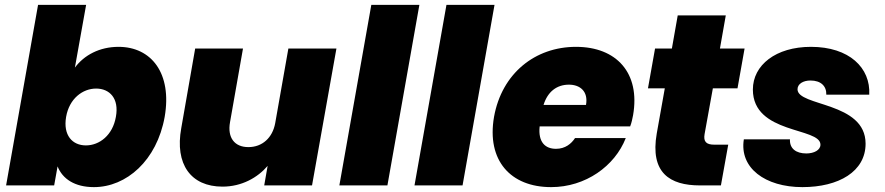

<svg xmlns="http://www.w3.org/2000/svg" viewBox="-20 -760 3627 787"><path d="M287 -483 333 -740H136L5 0H202L216 -78C236 -27 286 7 365 7C498 7 623 -102 655 -281C686 -460 600 -568 466 -568C388 -568 325 -534 287 -483ZM455 -281C442 -206 388 -164 332 -164C277 -164 238 -205 251 -281C264 -356 319 -397 374 -397C429 -397 469 -357 455 -281Z M1359 -561H1162L1108 -255C1097 -195 1055 -157 998 -157C942 -157 911 -195 923 -260L976 -561H780L723 -235C696 -87 762 5 892 5C971 5 1036 -32 1077 -80L1063 0H1259Z M1371 0H1568L1699 -740H1502Z M1679 0H1876L2007 -740H1810Z M2312 -413C2357 -413 2392 -386 2382 -330H2208C2225 -385 2263 -413 2312 -413ZM2545 -194H2337C2322 -171 2297 -150 2259 -150C2216 -150 2185 -176 2192 -242H2563C2569 -257 2572 -273 2575 -288C2605 -461 2507 -568 2341 -568C2173 -568 2037 -459 2005 -281C1974 -102 2073 7 2239 7C2380 7 2500 -79 2545 -194Z M2672 -213C2644 -52 2725 0 2849 0H2935L2965 -167H2908C2874 -167 2863 -180 2868 -210L2902 -398H3003L3032 -561H2931L2955 -697H2758L2734 -561H2665L2636 -398H2705Z M3528 -171C3528 -344 3249 -323 3249 -394C3249 -416 3272 -430 3302 -430C3345 -430 3368 -407 3367 -372H3543C3549 -482 3461 -568 3304 -568C3160 -568 3066 -493 3066 -393C3066 -209 3343 -239 3343 -167C3343 -145 3317 -131 3285 -131C3243 -131 3216 -151 3218 -189H3029C3010 -72 3116 7 3269 7C3418 7 3528 -57 3528 -171Z"/></svg>

Font: SVN-Poppins ExtraBold
Style: Italic
Weight: 800
Italic angle: -10°
Designer: Ninad Kale (Devanagari), Jonny Pinhorn (Latin)
Foundry: Indian Type Foundry
Version: Version 3.002 2017